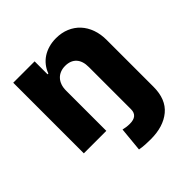

<svg xmlns="http://www.w3.org/2000/svg" viewBox="-201 -699 1049 1049"><g transform="rotate(-45 323.5 -174.5)"><path d="M55 0V-545.5H220.2V-445.3H226.2Q235.4 -470.2 251.1 -490.1Q266.7 -509.9 288 -523.8Q309.3 -537.6 335.6 -545.1Q361.9 -552.6 392 -552.6Q435 -552.6 470 -537.8Q505 -523.1 529.8 -496.3Q554.7 -469.5 568.2 -431.6Q581.7 -393.8 581.3 -347.7V11.7Q581.3 108.7 523.4 156.6Q465.6 204.5 368.6 204.5Q346.9 204.5 325.8 203.3Q304.7 202.1 283 198.2L296.5 57.5Q307.9 60.4 320.1 62.1Q332.4 63.9 347.3 63.9Q407.7 63.9 407.7 11.7V-313.6Q408 -360.4 385.1 -385.3Q362.2 -410.2 320.3 -410.2Q299.7 -410.2 282.8 -403.4Q266 -396.7 253.9 -383.9Q241.8 -371.1 235.3 -352.8Q228.7 -334.5 228.7 -311.1V0Z"/></g></svg>

Font: Inter P Extra Bold
Style: Regular
Weight: 800
Designer: Rasmus Andersson
Foundry: rsms
Version: Version 3.018;git-588b23468